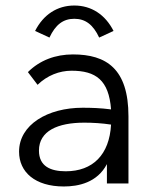

<svg xmlns="http://www.w3.org/2000/svg" viewBox="-20 -664 540 695"><path d="M159 -528C181 -575 209 -596 249 -596C289 -596 317 -575 339 -528L391 -552C361 -611 311 -644 249 -644C187 -644 137 -611 107 -552ZM211 11C264 11 332 -3 367 -70V0H445V-243C445 -415 365 -467 244 -467C181 -467 124 -446 81 -403L116 -357C151 -391 195 -408 239 -408C327 -408 374 -374 382 -268C344 -273 310 -274 279 -274C153 -274 49 -213 49 -115C49 -41 107 11 211 11ZM121 -119C121 -190 189 -220 285 -220C315 -220 350 -218 382 -213C376 -104 316 -44 218 -44C163 -44 121 -62 121 -119Z"/></svg>

Font: Inconsolata Thin
Style: Regular
Weight: 100
Monospace: yes
Designer: Raph Levien, Cyreal, Brenton Simpson
Foundry: Raph Levien, Cyreal, Google
Version: Version 3.100